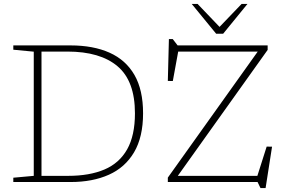

<svg xmlns="http://www.w3.org/2000/svg" viewBox="-20 -930 1456 981"><path d="M669.5 -351Q669.5 -516 580.8 -591.2Q492 -666.5 324.5 -666.5H163L165.5 -698H340Q456.5 -698 539.8 -660.8Q623 -623.5 667 -547Q711 -470.5 711 -351Q711 -230 665.2 -152.2Q619.5 -74.5 536.2 -37.2Q453 0 341 0H165.5L163 -31.5H328Q437.5 -31.5 513.8 -64Q590 -96.5 629.8 -167.2Q669.5 -238 669.5 -351ZM48 0V-22L152.5 -31.5V-666L48 -676V-698H192V0ZM1347.5 -698V-675L878.5 -17.5L871.5 -31.5H1295L1342.5 -181L1370 -180.5L1337 31H1311L1296 0H837.5V-22.5L1306.5 -680L1316.5 -666.5H890.5L863 -516L837.5 -516.5L843 -730.5H862.5L887.5 -698ZM1109.5 -784.5H1094L1214.5 -910H1244.5L1120 -757.5H1084.5L959.5 -910H989.5Z"/></svg>

Font: Newsreader 9pt ExtraLight
Style: Regular
Weight: 250
Designer: Hugues Gentile
Foundry: Production Type
Version: Version 1.003